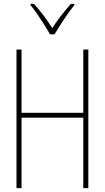

<svg xmlns="http://www.w3.org/2000/svg" viewBox="-20 -969 540 989"><path d="M65 0V-714H91V-388H409V-714H435V0H409V-363H91V0ZM238 -792Q225 -815 207 -843.5Q189 -872 170.5 -898.5Q152 -925 137 -943V-949H155Q179 -923 204.5 -889Q230 -855 249 -824Q290 -887 345 -949H363V-943Q338 -912 309 -868.5Q280 -825 261 -792Z"/></svg>

Font: Noto Sans Mono ExtraCondensed Thin
Style: Regular
Weight: 100
Width: 2
Designer: Monotype Design Team
Foundry: Monotype Imaging Inc.
Version: Version 2.014; ttfautohint (v1.8.4.7-5d5b)